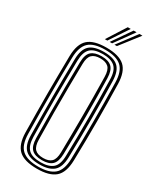

<svg xmlns="http://www.w3.org/2000/svg" viewBox="-243 -1042 920 1119"><g transform="rotate(30 217.0 -482.5)"><path d="M216.5 7.2Q130.5 7.2 92.8 -27.6Q55 -62.5 53.5 -142.8Q52.5 -215.8 51.9 -279Q51.2 -342.2 51.2 -402Q51.2 -461.8 51.9 -524Q52.5 -586.2 53.5 -657.2Q55 -737.8 92.9 -772.5Q130.8 -807.2 216.5 -807.2Q300.5 -807.2 338.9 -772.9Q377.2 -738.5 379.2 -657.5Q380.8 -592.2 381.6 -530.9Q382.5 -469.5 382.5 -407.8Q382.5 -346 381.8 -280.6Q381 -215.2 379.2 -142.5Q377.2 -60.2 338.1 -26.5Q299 7.2 216.5 7.2ZM216.5 -7.2Q290 -7.2 325 -37.8Q360 -68.2 361.5 -143Q363 -210.2 363.8 -272.1Q364.5 -334 364.5 -395Q364.5 -456 363.9 -520.4Q363.2 -584.8 361.5 -656.8Q360 -730.8 325.5 -761.8Q291 -792.8 216.5 -792.8Q139.5 -792.8 106.1 -761Q72.8 -729.2 71.2 -656.8Q70 -597.2 69.4 -540.1Q68.8 -483 68.8 -422.8Q68.8 -362.5 69.2 -294Q69.8 -225.5 71.2 -143Q72.5 -67.8 108 -37.5Q143.5 -7.2 216.5 -7.2ZM216.5 -21.8Q149.5 -21.8 119.8 -49.9Q90 -78 88.8 -143Q87.8 -215.8 87.1 -279Q86.5 -342.2 86.5 -402Q86.5 -461.8 87.1 -523.9Q87.8 -586 88.8 -656.8Q90 -722 119.6 -750.1Q149.2 -778.2 216.5 -778.2Q281.5 -778.2 311.9 -750.6Q342.2 -723 344 -656.5Q345.5 -595.2 346.4 -534.2Q347.2 -473.2 347.2 -410.4Q347.2 -347.5 346.5 -281.2Q345.8 -215 344 -143.5Q342.5 -76.2 311.4 -49Q280.2 -21.8 216.5 -21.8ZM216.5 -36.2Q270.2 -36.2 297.6 -59.6Q325 -83 326.2 -144Q327.8 -210 328.5 -272.5Q329.2 -335 329.2 -397Q329.2 -459 328.6 -523Q328 -587 326.2 -656Q325 -716 298.2 -740Q271.5 -764 216.5 -764Q158.5 -764 133 -739Q107.5 -714 106.5 -656.5Q105.2 -591.8 104.6 -530.6Q104 -469.5 103.9 -408.1Q103.8 -346.8 104.4 -281.5Q105 -216.2 106.5 -143.5Q107.5 -86.2 133 -61.2Q158.5 -36.2 216.5 -36.2ZM216.5 -50.5Q168.2 -50.5 146.6 -72.4Q125 -94.2 124 -144.5Q122.5 -229 122 -312.9Q121.5 -396.8 122 -482.1Q122.5 -567.5 124 -656Q125 -708.2 147.9 -728.9Q170.8 -749.5 216.5 -749.5Q263.5 -749.5 285.5 -728.2Q307.5 -707 308.8 -655.8Q310.2 -592.8 311.1 -532.1Q312 -471.5 312 -409.9Q312 -348.2 311.2 -282.9Q310.5 -217.5 308.8 -145Q307.5 -93 285.4 -71.8Q263.2 -50.5 216.5 -50.5ZM216.5 -65Q254 -65 272.1 -83Q290.2 -101 291 -145.8Q292 -208.5 292.6 -269Q293.2 -329.5 293.4 -390.8Q293.5 -452 293 -517.1Q292.5 -582.2 291 -654Q290.2 -700.2 271.5 -717.6Q252.8 -735 216.5 -735Q178.8 -735 160.6 -717.1Q142.5 -699.2 141.8 -655.5Q140.2 -573.5 139.6 -492.6Q139 -411.8 139.4 -326.2Q139.8 -240.8 141.8 -144.5Q142.5 -102 160 -83.5Q177.5 -65 216.5 -65ZM182.2 -845 263.2 -972H283.2L198.8 -845ZM246.8 -845 341.8 -972H361.8L263.2 -845ZM214.5 -845 302.5 -972H322.5L231 -845Z"/></g></svg>

Font: Big Shoulders Inline Text Thin Medium
Style: Regular
Weight: 500
Version: Version 2.002